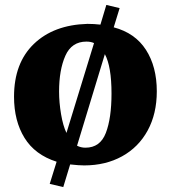

<svg xmlns="http://www.w3.org/2000/svg" viewBox="-20 -660 692 780"><path d="M37 -267Q37 -404 117.5 -481.5Q198 -559 335 -563Q362 -563 388 -560L412 -640L466 -627L442 -549Q529 -526 573 -457.5Q617 -389 617 -289Q617 -198 580 -130Q543 -62 476 -25Q409 12 322 12Q301 12 265 8L237 100L182 87L210 -3Q122 -31 79.5 -100Q37 -169 37 -267ZM331 -491Q271 -491 245.5 -433.5Q220 -376 220 -288Q220 -244 228 -196.5Q236 -149 250 -120L362 -485Q349 -491 331 -491ZM327 -60Q387 -60 410 -120Q433 -180 433 -280Q433 -390 406 -440L293 -68Q309 -60 327 -60Z"/></svg>

Font: Martel Heavy
Style: Regular
Weight: 900
Designer: Dan Reynolds
Foundry: Dan Reynolds
Version: Version 1.001; ttfautohint (v1.1) -l 5 -r 5 -G 72 -x 0 -D la